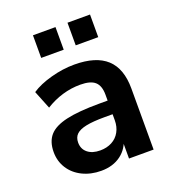

<svg xmlns="http://www.w3.org/2000/svg" viewBox="-140 -869 884 985"><g transform="rotate(-20 302.5 -376.5)"><path d="M46.9 -162.8Q46.9 -219.5 76 -252.9Q105.2 -286.4 171.8 -301.6Q238.3 -316.9 353.3 -316.9H415.3V-242.4H354.2Q290 -242.4 252.6 -234.6Q215.1 -226.8 198.4 -210.4Q181.6 -194.1 181.6 -166Q181.6 -130.6 206.9 -110Q232.2 -89.4 275.1 -89.4Q311.3 -89.4 339.2 -104.2Q367.2 -119.1 382.3 -146.6Q397.5 -174.1 397.5 -209.2V-349.1Q397.5 -397.9 373 -419.8Q348.6 -441.7 292.7 -441.7Q242.9 -441.7 195.1 -427.5Q147.2 -413.3 103 -385.7L63.2 -484.9Q105.2 -513.2 170.7 -531.1Q236.1 -549.1 299.3 -549.1Q417.2 -549.1 475.2 -495.8Q533.2 -442.6 533.2 -333.7V0H398.9V-111.6H409.2Q396.7 -54.9 352.9 -22.1Q309.1 10.7 244.9 10.7Q188 10.7 142.7 -11.6Q97.4 -33.9 72.1 -73.6Q46.9 -113.3 46.9 -162.8ZM340.6 -762.7H463.6V-639.2H340.6ZM152.1 -762.7H275.1V-639.2H152.1Z"/></g></svg>

Font: Min Sans VF VF
Style: Regular
Weight: 400
Designer: Jinseong-Kim, NotoSansCJK, Nunito
Foundry: Jinseong-Kim
Version: Version 1.420;Glyphs 3.1.2 (3151)